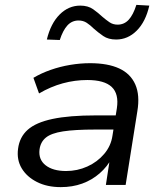

<svg xmlns="http://www.w3.org/2000/svg" viewBox="-20 -758 664 787"><path d="M229 9Q173 9 131.5 -12Q90 -33 69 -68Q48 -103 54 -148Q60 -196 93.5 -226Q127 -256 195.5 -270.5Q264 -285 373 -285H469L460 -227H370Q287 -227 238.5 -219.5Q190 -212 168 -194Q146 -176 142 -145Q137 -104 167 -80.5Q197 -57 251 -57Q297 -57 338 -75.5Q379 -94 407 -127Q435 -160 441 -202L459 -314Q468 -373 438 -401.5Q408 -430 338 -430Q287 -430 237.5 -416.5Q188 -403 140 -375L117 -439Q149 -458 187.5 -471.5Q226 -485 267.5 -492Q309 -499 349 -499Q422 -499 468.5 -477.5Q515 -456 534.5 -412Q554 -368 543 -302L495 0H414L431 -111H439Q420 -75 388.5 -47.5Q357 -20 317 -5.5Q277 9 229 9ZM225 -594 172 -596Q188 -662 224.5 -698.5Q261 -735 309 -735Q341 -735 362 -720Q383 -705 400 -689Q414 -677 428.5 -667Q443 -657 462 -657Q489 -657 507.5 -677Q526 -697 539 -738L592 -735Q577 -669 540.5 -632.5Q504 -596 456 -596Q424 -596 403 -610.5Q382 -625 364 -641Q350 -655 335.5 -664.5Q321 -674 302 -674Q275 -674 256.5 -654Q238 -634 225 -594Z"/></svg>

Font: Nunito Sans 10pt SemiExpanded
Style: Italic
Weight: 400
Width: 6
Italic angle: -9°
Designer: Vernon Adams
Foundry: Vernon Adams
Version: Version 3.101;gftools[0.9.27]